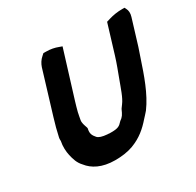

<svg xmlns="http://www.w3.org/2000/svg" viewBox="-139 -780 959 940"><g transform="rotate(-30 340.0 -310.0)"><path d="M73 -210C67 -182 69 -152 74 -130C80 -104 87 -79 108 -57C135 -22 183 5 257 5C293 5 327 1 360 -11L362 -12C412 -31 447 -61 480 -99C489 -109 498 -118 508 -130C557 -196 587 -285 614 -366C619 -383 626 -399 632 -419L676 -563C682 -582 680 -598 674 -609L669 -619H656C629 -619 604 -615 581 -608L561 -602L511 -438C500 -402 486 -366 473 -331C456 -286 442 -241 422 -215L411 -200L409 -197C403 -184 399 -175 394 -168L388 -161C382 -155 384 -156 379 -153L374 -149L370 -145C357 -130 345 -123 311 -123H297C297 -123 296 -124 286 -124C259 -126 241 -132 233 -141C220 -156 212 -169 217 -193L218 -198L217 -203C211 -221 205 -235 208 -251C211 -264 212 -277 215 -287V-288C220 -307 225 -326 231 -345L312 -607L295 -613C277 -620 255 -625 227 -625H214L203 -615C189 -603 179 -587 173 -569L100 -329C89 -294 81 -262 74 -230C72 -221 73 -216 73 -210Z"/></g></svg>

Font: SolarCharger
Style: 1052
Weight: 1000
Designer: Mew Too
Foundry: Cannot Into Space Fonts/KineticPlasma Fonts
Version: Version 1.100